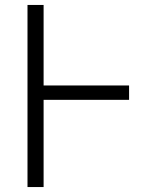

<svg xmlns="http://www.w3.org/2000/svg" viewBox="-20 -755 640 775"><path d="M91 0V-735H156V-410H501V-352H156V0Z"/></svg>

Font: Iosevka SS04 Light Extended
Style: Regular
Weight: 300
Width: 7
Monospace: yes
Designer: Belleve Invis
Foundry: Belleve Invis
Version: Version 19.0.0; ttfautohint (v1.8.4)